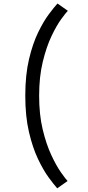

<svg xmlns="http://www.w3.org/2000/svg" viewBox="-20 -826 490 1067"><path d="M298 220.5Q280.5 201 251 161Q221.5 121 191.5 58.2Q161.5 -4.5 141 -92Q120.5 -179.5 120.5 -294Q120.5 -409.5 141.2 -497Q162 -584.5 192.2 -646.5Q222.5 -708.5 252.2 -748Q282 -787.5 299.5 -806.5L357 -766Q346 -755 320.2 -719.8Q294.5 -684.5 266.2 -625.2Q238 -566 217.8 -483Q197.5 -400 197.5 -294Q197.5 -189 217.2 -106.8Q237 -24.5 264.8 35Q292.5 94.5 318 130.8Q343.5 167 355.5 180Z"/></svg>

Font: Trispace Condensed Light
Style: Regular
Weight: 300
Width: 3
Designer: Tyler Finck
Foundry: Etcetera Type Company
Version: Version 1.210; ttfautohint (v1.8.3)